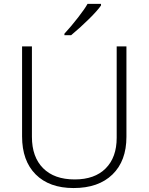

<svg xmlns="http://www.w3.org/2000/svg" viewBox="-20 -951 759 981"><path d="M626 -713.9V-252Q626 -128.9 554.7 -59.6Q483.4 9.8 356 9.8Q231.9 9.8 162.4 -59.8Q92.8 -129.4 92.8 -253.9V-713.9H143.1V-252Q143.1 -148.9 200.2 -91.6Q257.3 -34.2 361.8 -34.2Q463.9 -34.2 520 -90.6Q576.2 -147 576.2 -247.1V-713.9ZM309.1 -778.8Q344.7 -817.4 379.6 -862.5Q414.6 -907.7 427.2 -931.2H496.1V-922.9Q478.5 -897.5 436.3 -855.5Q394 -813.5 343.3 -771H309.1Z"/></svg>

Font: CAA NEO Sans Light
Style: Regular
Weight: 300
Version: Version 1.10